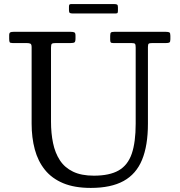

<svg xmlns="http://www.w3.org/2000/svg" viewBox="-20 -906 880 941"><path d="M624 -695Q638.5 -695 641.8 -691Q645 -687 645 -672.5V-300Q645 -209 625.8 -152.8Q606.5 -96.5 561.8 -70.8Q517 -45 440 -45Q378.5 -45 337.8 -64.8Q297 -84.5 273.5 -120.5Q250 -156.5 240 -204.8Q230 -253 230 -310V-672.5Q230 -688.5 234.5 -691.8Q239 -695 255 -695H326Q340.5 -695 345.2 -698.5Q350 -702 350 -717.5V-731.5Q350 -744.5 344.5 -747.2Q339 -750 327 -750H46Q35 -750 30 -747.2Q25 -744.5 25 -732.5V-716.5Q25 -704 27.2 -699.5Q29.5 -695 42 -695H110Q123 -695 129 -692Q135 -689 135 -674.5V-300Q135 -231.5 150.5 -173.8Q166 -116 200 -73.8Q234 -31.5 289.5 -8.2Q345 15 425 15Q524 15 585.8 -19Q647.5 -53 676.2 -122.8Q705 -192.5 705 -300V-675.5Q705 -689 709 -692Q713 -695 727 -695H794Q806 -695 810.5 -698Q815 -701 815 -713.5V-730.5Q815 -744 810.5 -747Q806 -750 793 -750H540Q528 -750 524 -746.8Q520 -743.5 520 -730.5V-711.5Q520 -701.5 522.8 -698.2Q525.5 -695 535 -695ZM318 -856Q318 -845.5 322 -842.8Q326 -840 335.5 -840H547Q555 -840 556.5 -843.5Q558 -847 558 -855V-870.5Q558 -880.5 554.2 -883.2Q550.5 -886 541 -886H328Q321.5 -886 319.8 -882.8Q318 -879.5 318 -872.5Z"/></svg>

Font: Besley
Style: Regular
Weight: 400
Designer: Owen Earl
Foundry: indestructible type*
Version: Version 4.000